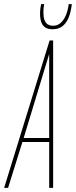

<svg xmlns="http://www.w3.org/2000/svg" viewBox="-44 -905 366 925"><path d="M-24 0 195 -710H212V0H193V-221H64L-5 0ZM70 -240H193V-645ZM209 -764Q189 -764 175.5 -772Q162 -780 155.5 -796.5Q149 -813 149 -838Q149 -851 150.5 -864Q152 -877 154 -885H169Q167 -876 166 -866.5Q165 -857 165 -845Q165 -824 170 -809.5Q175 -795 185.5 -788Q196 -781 212 -781Q232 -781 247 -793.5Q262 -806 272.5 -829.5Q283 -853 287 -885H302Q297 -843 285 -816.5Q273 -790 254.5 -777Q236 -764 209 -764Z"/></svg>

Font: Georama ExtraCondensed Thin
Style: Italic
Weight: 100
Width: 2
Italic angle: -9°
Designer: Jean-Baptiste Levee
Foundry: Production Type
Version: Version 1.001